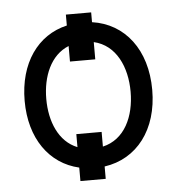

<svg xmlns="http://www.w3.org/2000/svg" viewBox="-49 -636 728 741"><g transform="rotate(-5 315.5 -265.5)"><path d="M331 -588.1H233V-545.8C118.6 -519.5 45.5 -416.2 45.5 -269.9C45.5 -124.6 118.6 -21.7 233 4.6V56.8H331V8.9C457.4 -9.2 539.8 -115.8 539.8 -269.9C539.8 -425.1 457.4 -532 331 -550.1ZM129.3 -269.9C129.3 -357.6 162.3 -437.9 233 -466.3V-406.2H331V-473C416.5 -453.1 456 -365.8 456 -269.9C456 -174 416.5 -87.7 331 -68.2V-125H233V-74.6C162.3 -102.6 129.3 -182.2 129.3 -269.9Z"/></g></svg>

Font: Magic Ui Pro
Style: Regular
Weight: 400
Designer: Stefan Endress, Andreas Faust
Version: Version 1.000;FEAKit 1.0